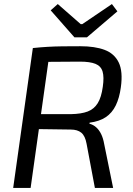

<svg xmlns="http://www.w3.org/2000/svg" viewBox="-20 -927 658 947"><path d="M376 -699Q448 -699 496 -681Q544 -663 565.5 -619Q587 -575 576 -496Q569 -444 551 -407Q533 -370 501.5 -349Q470 -328 422 -322L421 -317Q440 -312 454.5 -299Q469 -286 479 -265.5Q489 -245 494 -216L538 0H448L407 -218Q400 -257 381 -272.5Q362 -288 329 -288Q266 -289 221.5 -289.5Q177 -290 147.5 -290.5Q118 -291 98 -291L109 -364H330Q381 -365 412.5 -377Q444 -389 462 -418Q480 -447 487 -499Q494 -547 486 -574Q478 -601 451 -612Q424 -623 374 -623Q289 -623 229.5 -622Q170 -621 149 -621L142 -690Q180 -694 214.5 -696Q249 -698 287.5 -698.5Q326 -699 376 -699ZM228 -690 131 0H45L142 -690ZM532 -907 559 -871 409 -743H347L230 -876L265 -907L378 -808H386Z"/></svg>

Font: Exo 2
Style: Italic
Weight: 400
Italic angle: -8°
Designer: Natanael Gama
Foundry: Natanael Gama
Version: Version 2.010